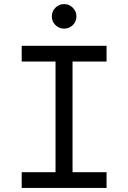

<svg xmlns="http://www.w3.org/2000/svg" viewBox="-20 -917 626 937"><path d="M85.9 0V-76.7H251V-616.7H85.9V-693.4H500V-616.7H334V-76.7H500V0ZM293 -777.3Q268.1 -777.3 250.5 -794.7Q232.9 -812 232.9 -836.9Q232.9 -861.8 250.5 -879.4Q268.1 -897 293 -897Q317.9 -897 335.4 -879.4Q353 -861.8 353 -836.9Q353 -812 335.4 -794.7Q317.9 -777.3 293 -777.3Z"/></svg>

Font: Cascadia Mono SemiLight
Style: Regular
Weight: 350
Monospace: yes
Designer: Aaron Bell
Foundry: Saja Typeworks
Version: Version 2404.023; ttfautohint (v1.8.4)